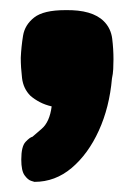

<svg xmlns="http://www.w3.org/2000/svg" viewBox="-20 -712 267 379"><path d="M48 -353Q48 -353 41.5 -355Q35 -357 28.5 -366Q22 -375 22 -397Q22 -423 30.5 -432Q39 -441 44 -442Q46 -444 62 -457.5Q78 -471 82 -502Q69 -505 58.5 -510.5Q48 -516 40 -523Q26 -537 23.5 -558Q21 -579 21 -598Q22 -620 25.5 -641.5Q29 -663 47.5 -677.5Q66 -692 109 -692Q162 -693 185 -670Q199 -656 201.5 -635.5Q204 -615 204 -595Q204 -585 203.5 -575.5Q203 -566 201 -557Q196 -500 175 -454Q154 -408 121.5 -380.5Q89 -353 48 -353Z"/></svg>

Font: Fredoka SemiCondensed
Style: Bold
Weight: 700
Width: 4
Designer: Ben Nathan
Foundry: Milena B. Brandão, Ben Nathan
Version: Version 2.001